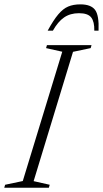

<svg xmlns="http://www.w3.org/2000/svg" viewBox="-43 -882 483 902"><path d="M249.5 -639 173.5 -656 177.5 -670H387L383 -656L300 -638.5L115 -31L190.5 -14L186.5 0H-23L-19 -14L64 -31.5ZM328 -820Q287 -820 258 -800Q229 -780 205.5 -738H181Q208 -787.5 230.5 -814.2Q253 -841 277.2 -851.2Q301.5 -861.5 334.5 -861.5Q384 -861.5 403.5 -835.8Q423 -810 420 -738H400Q401 -780 385.5 -800Q370 -820 328 -820Z"/></svg>

Font: Newsreader Text Light
Style: Italic
Weight: 300
Italic angle: -17°
Designer: Hugues Gentile
Foundry: Production Type
Version: Version 1.001